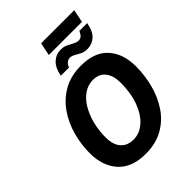

<svg xmlns="http://www.w3.org/2000/svg" viewBox="-287 -1158 1303 1303"><g transform="rotate(-45 365.0 -506.5)"><path d="M325 10Q195 10 127.5 -64.5Q60 -139 60 -262Q60 -346 82.5 -428Q105 -510 151.5 -577Q198 -644 269 -684.5Q340 -725 438 -725Q568 -725 633.5 -652Q699 -579 699 -458Q699 -371 677 -287.5Q655 -204 609.5 -136.5Q564 -69 493.5 -29.5Q423 10 325 10ZM336 -117Q394 -117 442 -158.5Q490 -200 518.5 -276Q547 -352 547 -454Q547 -520 516.5 -559.5Q486 -599 426 -599Q380 -599 340.5 -572.5Q301 -546 272.5 -499Q244 -452 228 -391.5Q212 -331 212 -262Q212 -191 245 -154Q278 -117 336 -117ZM335 -930 354 -1023H672L653 -930ZM293 -773Q305 -837 338.5 -868Q372 -899 417 -899Q446 -899 468.5 -888.5Q491 -878 510 -867Q529 -856 548 -856Q568 -856 579 -869Q590 -882 597 -899H672Q660 -832 627 -802.5Q594 -773 548 -773Q520 -773 499 -783.5Q478 -794 459.5 -805Q441 -816 423 -816Q404 -816 390.5 -803Q377 -790 372 -773Z"/></g></svg>

Font: BC Sans
Style: Bold Italic
Weight: 700
Italic angle: -12°
Designer: Monotype Design Team
Province of B.C.
Foundry: Monotype Imaging Inc.
Version: Version 2.000;GOOG;noto-source:20170915:90ef993387c0